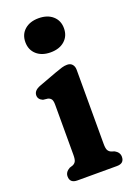

<svg xmlns="http://www.w3.org/2000/svg" viewBox="-135 -742 559 797"><g transform="rotate(-20 145.0 -344.0)"><path d="M142 -537.5Q103.5 -537.5 80.2 -558.2Q57 -579 57 -613Q57 -647 80.2 -667.5Q103.5 -688 142 -688Q181 -688 204.2 -667.5Q227.5 -647 227.5 -613Q227.5 -579 204.2 -558.2Q181 -537.5 142 -537.5ZM218 -432.5V-105.5Q218 -85.5 222.5 -77.2Q227 -69 236.5 -65L250.5 -60.5Q271 -49 271 -29.5Q271 0 238.5 0H64Q31 0 31 -29.5Q31 -49 52 -60.5L66 -65Q75.5 -69 80 -77.2Q84.5 -85.5 84.5 -105.5V-326.5Q84.5 -344 79.8 -351Q75 -358 65.5 -361L44 -363.5Q24 -372 24 -390Q24 -411.5 53.5 -422.5L133 -452Q152 -459 164 -462.5Q176 -466 187.5 -466Q202 -466 210 -456.8Q218 -447.5 218 -432.5Z"/></g></svg>

Font: Fraunces 72pt S100 SemiBold
Style: Regular
Weight: 600
Version: Version 1.000; ttfautohint (v1.8.3)